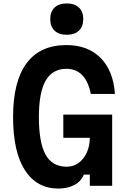

<svg xmlns="http://www.w3.org/2000/svg" viewBox="-20 -1080 740 1116"><path d="M319 16Q194 16 125 -90.5Q56 -197 56 -400Q56 -607 134.5 -712.5Q213 -818 366 -818Q491 -818 565 -743Q639 -668 648 -534H508Q494 -605 458.5 -642.5Q423 -680 366 -680Q285 -680 245.5 -611.5Q206 -543 206 -400Q206 -251 245 -181Q284 -111 368 -111Q406 -111 436.5 -133Q467 -155 484.5 -193.5Q502 -232 502 -279H348V-414H632V0H502V-65H467Q452 -26 412.5 -5Q373 16 319 16ZM368 -878Q322 -878 297 -902Q272 -926 272 -969Q272 -1012 297 -1036Q322 -1060 368 -1060Q414 -1060 439 -1036Q464 -1012 464 -969Q464 -926 439 -902Q414 -878 368 -878Z"/></svg>

Font: Martian Mono SemiBold
Style: Regular
Weight: 600
Monospace: yes
Designer: Roman Shamin
Foundry: Evil Martians
Version: Version 1.000; ttfautohint (v1.8.4.7-5d5b)